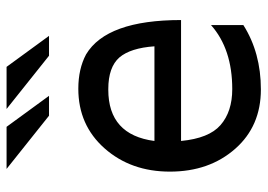

<svg xmlns="http://www.w3.org/2000/svg" viewBox="-132 -650 795 570"><g transform="rotate(-90 265.0 -365.5)"><path d="M265 -617 173 -743H48L206 -617ZM443 -617 351 -743H226L384 -617ZM490 -225Q490 -446 388 -507Q345 -530 286 -530Q178 -530 109 -452Q40 -374 40 -258Q40 -141 108 -64Q175 12 284 12Q393 12 475 -40V-136Q404 -73 285 -73Q218 -73 178 -108Q139 -142 131 -225ZM285 -441Q350 -441 379 -408Q407 -375 412 -304H131Q149 -441 283 -441Z"/></g></svg>

Font: Sawarabi Gothic
Style: Regular
Weight: 400
Designer: mshio (mshio@users.sourceforge.jp)
Version: Version 20141215